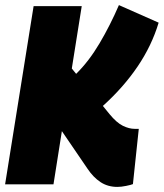

<svg xmlns="http://www.w3.org/2000/svg" viewBox="-32 -724 643 754"><path d="M-12 0 100 -700H289L250 -455L267 -434Q317 -483 359 -554Q401 -625 435 -704L591 -635Q564 -545 508.5 -463Q453 -381 372 -308L398 -276Q426 -242 450.5 -230Q475 -218 497 -218Q501 -218 505 -218Q509 -218 513 -218L490 -1Q483 2 463.5 6Q444 10 429 10Q391 10 362.5 -9Q334 -28 312 -61L211 -209L178 0Z"/></svg>

Font: Georama Semi Condensed Black
Style: Italic
Weight: 900
Width: 4
Italic angle: -9°
Designer: Jean-Baptiste Levee
Foundry: Production Type
Version: Version 1.000